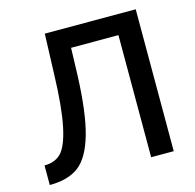

<svg xmlns="http://www.w3.org/2000/svg" viewBox="-104 -817 943 928"><g transform="rotate(-15 367.0 -353.5)"><path d="M541 0V-611H304L300 -479Q293 -289 263 -184Q233 -79 179.5 -38Q126 3 33 3V-95Q86 -95 117 -127Q148 -159 167.5 -251Q187 -343 192 -510L199 -710H654V0Z"/></g></svg>

Font: Raleway-v4020 SemiBold
Style: Regular
Weight: 600
Designer: Matt McInerney, Pablo Impallari, Rodrigo Fuenzalida
Foundry: Matt McInerney, Pablo Impallari, Rodrigo Fuenzalida
Version: Version 4.020;PS 004.020;hotconv 1.0.88;makeotf.lib2.5.64775